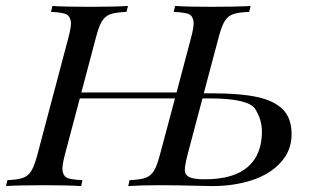

<svg xmlns="http://www.w3.org/2000/svg" viewBox="-51 -628 1069 648"><path d="M833 -184.1Q833 -223.6 810.5 -259.8Q788.1 -295.9 654.8 -295.9H632.3L582 -106Q572.8 -70.3 572.8 -54.2Q572.8 -38.1 587.4 -30.5Q602.1 -22.9 640.1 -22.9Q737.3 -22.9 785.2 -64.5Q833 -106 833 -184.1ZM666 0 614.3 -1Q550.8 -2.9 487.3 -2.9Q423.8 -2.9 381.8 0L386.2 -20Q422.4 -21.5 440.2 -27.8Q458 -34.2 468.5 -51.3Q479 -68.4 488.8 -106L539.6 -295.9H218.3L168 -106Q159.7 -74.2 159.7 -58.6Q159.7 -43 168.5 -32.5Q177.2 -22 227.1 -20L223.1 0Q176.3 -2.9 94.2 -2.9Q12.2 -2.9 -30.8 0L-25.9 -20Q9.3 -21.5 26.9 -27.8Q44.4 -34.2 54.9 -51.5Q65.4 -68.8 75.2 -106L180.2 -502Q188.5 -533.7 188.5 -549.3Q188.5 -564.9 179.2 -575.4Q169.9 -585.9 121.1 -587.9L126 -607.9Q166 -605 250 -605Q334 -605 380.9 -607.9L376 -587.9Q339.4 -586.4 321.5 -580.1Q303.7 -573.7 293.2 -556.6Q282.7 -539.6 272.9 -502L223.6 -315.9H544.9L594.2 -502Q602.5 -533.7 602.5 -549.3Q602.5 -564.9 593.8 -575.4Q585 -585.9 535.2 -587.9L540 -607.9Q580.6 -605 664.1 -605Q747.6 -605 794.9 -607.9L790 -587.9Q753.4 -586.4 735.6 -580.1Q717.8 -573.7 707.3 -556.6Q696.8 -539.6 687 -502L636.7 -313H668Q758.3 -313 815.9 -300.8Q873.5 -288.6 903.3 -259Q933.1 -229.5 933.1 -174.8Q933.1 -120.1 896.5 -79.8Q859.9 -39.6 799.1 -19.8Q738.3 0 666 0Z"/></svg>

Font: PlayfairDisplaySC-Italic
Style: Italic
Weight: 400
Italic angle: -14°
Designer: Claus Eggers Sørensen
Foundry: Claus Eggers Sørensen
Version: Version 1.004;PS 001.004;hotconv 1.0.70;makeotf.lib2.5.58329